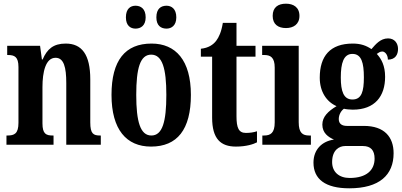

<svg xmlns="http://www.w3.org/2000/svg" viewBox="-20 -784 2178 1040"><path d="M15 0H270V-50H266C230 -50 210 -58 210 -116V-312C210 -394 227 -471 281 -471C326 -471 339 -419 339 -334V0H526V-50H522C486 -50 469 -59 469 -121V-354C469 -489 423 -548 336 -548C269 -548 235 -518 211 -462H207L197 -536H19V-486H23C58 -486 80 -477 80 -421V-119C80 -59 57 -50 20 -50H15Z M882 -629C908 -629 935 -645 935 -690C935 -737 908 -753 882 -753C852 -753 827 -737 827 -690C827 -645 852 -629 882 -629ZM714 -629C742 -629 769 -645 769 -690C769 -737 742 -753 714 -753C687 -753 662 -737 662 -690C662 -645 687 -629 714 -629ZM798 10C940 10 1014 -82 1014 -270C1014 -457 932 -548 801 -548C658 -548 584 -457 584 -270C584 -82 665 10 798 10ZM800 -50C740 -50 718 -125 718 -270C718 -414 739 -488 799 -488C859 -488 881 -414 881 -270C881 -125 860 -50 800 -50Z M1258 10C1314 10 1353 -3 1372 -13V-73C1354 -67 1334 -64 1312 -64C1273 -64 1261 -91 1261 -155V-477H1364V-536H1261V-660H1187C1179 -611 1166 -583 1151 -563C1135 -542 1109 -524 1068 -520V-477H1129V-147C1129 -31 1176 10 1258 10Z M1529 -632C1569 -632 1602 -652 1602 -698C1602 -745 1569 -764 1529 -764C1487 -764 1457 -745 1457 -698C1457 -652 1487 -632 1529 -632ZM1401 0H1664V-50H1655C1620 -50 1598 -63 1598 -122V-536H1400V-486H1412C1445 -486 1468 -473 1468 -418V-121C1468 -63 1445 -50 1410 -50H1401Z M1872 236C2035 236 2112 164 2112 46C2112 -42 2062 -102 1951 -102H1859C1834 -102 1815 -112 1815 -139C1815 -165 1830 -186 1843 -195C1853 -192 1878 -190 1891 -190C2011 -190 2066 -263 2066 -368C2066 -428 2046 -465 2021 -492C2030 -498 2038 -505 2051 -505C2064 -505 2081 -489 2081 -461C2122 -461 2136 -489 2136 -519C2136 -550 2117 -576 2082 -576C2040 -576 2014 -543 1992 -518C1964 -537 1934 -548 1891 -548C1768 -548 1712 -480 1712 -363C1712 -286 1750 -232 1803 -209C1758 -182 1726 -152 1726 -109C1726 -63 1759 -41 1789 -28C1725 -19 1678 25 1678 97C1678 186 1742 236 1872 236ZM1889 -245C1841 -245 1826 -290 1826 -364C1826 -442 1841 -492 1889 -492C1938 -492 1951 -444 1951 -365C1951 -289 1939 -245 1889 -245ZM1874 180C1816 180 1779 147 1779 94C1779 27 1819 7 1849 7H1946C1988 7 2009 30 2009 75C2009 137 1966 180 1874 180Z"/></svg>

Font: Noto Serif Myanmar ExtraCondensed
Style: Bold
Weight: 700
Width: 2
Designer: Ben Mitchell and the Monotype Design Team
Foundry: Monotype Imaging Inc.
Version: Version 2.106